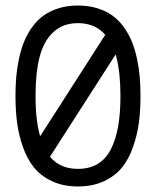

<svg xmlns="http://www.w3.org/2000/svg" viewBox="-20 -674 570 702"><path d="M380.9 -571.8 446.8 -543.5 148.4 -78.6 82.5 -106.9ZM36.6 -322.8Q36.6 -358.9 39.3 -391.4Q42 -423.8 49.1 -457.8Q56.2 -491.7 67.4 -519.8Q78.6 -547.9 96.4 -573.2Q114.3 -598.6 137.7 -616Q161.1 -633.3 193.6 -643.6Q226.1 -653.8 265.1 -653.8Q304.2 -653.8 336.7 -643.6Q369.1 -633.3 392.6 -616Q416 -598.6 433.8 -573.2Q451.7 -547.9 462.9 -519.8Q474.1 -491.7 481.2 -457.8Q488.3 -423.8 491 -391.4Q493.7 -358.9 493.7 -322.8Q493.7 -271 488 -227.1Q482.4 -183.1 467 -138.4Q451.7 -93.8 426.8 -62.5Q401.9 -31.2 360.6 -11.7Q319.3 7.8 265.1 7.8Q210.9 7.8 169.7 -11.7Q128.4 -31.2 103.5 -62.5Q78.6 -93.8 63.2 -138.4Q47.9 -183.1 42.2 -227.1Q36.6 -271 36.6 -322.8ZM109.9 -322.8Q109.9 -259.3 118.4 -211.4Q127 -163.6 145 -128.2Q163.1 -92.8 193.1 -74.7Q223.1 -56.6 265.1 -56.6Q307.1 -56.6 337.2 -74.7Q367.2 -92.8 385.3 -128.2Q403.3 -163.6 411.9 -211.4Q420.4 -259.3 420.4 -322.8Q420.4 -407.7 405.5 -465.6Q390.6 -523.4 355.5 -556.4Q320.3 -589.4 265.1 -589.4Q210 -589.4 174.8 -556.4Q139.6 -523.4 124.8 -465.6Q109.9 -407.7 109.9 -322.8Z"/></svg>

Font: AzarMehrMonospaced
Style: SansBold
Weight: 1
Designer: Amin Abedi
Version: Version 1.00